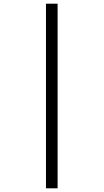

<svg xmlns="http://www.w3.org/2000/svg" viewBox="-20 -780 562 1040"><path d="M229 240V-760H292V240Z"/></svg>

Font: Noto Serif Georgian SemiCondensed SemiBold
Style: Regular
Weight: 600
Width: 4
Designer: Monotype Design Team, Akaki Razmadze
Foundry: Google LLC
Version: Version 2.003; ttfautohint (v1.8.4.7-5d5b)